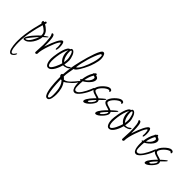

<svg xmlns="http://www.w3.org/2000/svg" viewBox="9 -1585 2793 2793"><g transform="rotate(45 1406.0 -188.0)"><path d="M98 258Q79 258 66 241Q53 224 46 197.5Q39 171 35.5 142.5Q32 114 31 89.5Q30 65 30 52Q30 -17 40 -90Q50 -163 66 -235.5Q82 -308 100 -373Q92 -375 88.5 -384.5Q85 -394 85 -401Q85 -419 97 -419Q104 -419 113 -416Q116 -423 119.5 -431.5Q123 -440 132 -440Q138 -440 143 -436Q148 -432 148 -425Q148 -421 145.5 -414.5Q143 -408 141 -404Q179 -382 211.5 -349.5Q244 -317 249 -270Q253 -273 265.5 -282Q278 -291 290.5 -299.5Q303 -308 306 -308Q311 -308 311 -303Q311 -299 298 -286.5Q285 -274 270 -262Q255 -250 250 -245Q250 -217 236.5 -179.5Q223 -142 200 -107Q177 -72 147 -49Q117 -26 85 -26Q68 -26 68 -42Q68 -62 85.5 -91Q103 -120 128.5 -151Q154 -182 179 -207.5Q204 -233 220 -246V-253Q222 -296 193 -323Q164 -350 129 -368Q98 -266 77 -154.5Q56 -43 56 64Q56 75 57 102.5Q58 130 62.5 160.5Q67 191 76.5 213Q86 235 103 235Q116 235 126 223Q136 211 144 199Q152 187 157 187Q161 187 161 194Q161 205 150 220.5Q139 236 124 247Q109 258 98 258ZM93 -49Q114 -49 134 -67.5Q154 -86 170.5 -113.5Q187 -141 199 -168Q211 -195 215 -211Q209 -205 194.5 -188.5Q180 -172 162 -150.5Q144 -129 127.5 -108.5Q111 -88 100 -72Q89 -56 89 -51Q89 -49 93 -49Z M345 -3Q338 -3 334 -8Q330 -13 330 -20Q330 -58 333.5 -96.5Q337 -135 337 -173Q337 -198 335.5 -236.5Q334 -275 328.5 -312.5Q323 -350 310 -370Q309 -372 308 -373.5Q307 -375 307 -377Q307 -383 313 -385.5Q319 -388 323 -388Q337 -388 345 -372Q353 -356 357 -331Q361 -306 362.5 -279.5Q364 -253 364 -231.5Q364 -210 364 -202Q364 -192 364.5 -183Q365 -174 365 -164Q369 -178 379 -207Q389 -236 403 -271.5Q417 -307 433.5 -339.5Q450 -372 466.5 -393Q483 -414 498 -414Q513 -414 520 -395Q527 -376 529.5 -354Q532 -332 532 -321Q532 -314 531 -297.5Q530 -281 526.5 -267Q523 -253 514 -253Q506 -253 506 -271Q506 -279 507 -286Q508 -293 508 -297Q508 -302 507 -320.5Q506 -339 502.5 -356Q499 -373 493 -373Q487 -373 478.5 -361.5Q470 -350 461.5 -334.5Q453 -319 446.5 -304.5Q440 -290 438 -284Q423 -247 406.5 -200Q390 -153 378.5 -105.5Q367 -58 367 -17Q360 -3 345 -3Z M620 16Q601 16 588.5 2Q576 -12 569 -32.5Q562 -53 559.5 -74Q557 -95 557 -109Q557 -124 560.5 -157.5Q564 -191 572 -232Q580 -273 592 -311.5Q604 -350 620.5 -376Q637 -402 659 -404Q662 -413 668 -419.5Q674 -426 684 -426Q704 -426 719 -409Q734 -392 744 -367Q754 -342 759.5 -318Q765 -294 765 -279Q765 -233 756 -188L764 -187Q793 -187 809 -196Q825 -205 834 -213.5Q843 -222 849 -222Q855 -222 855 -215Q855 -203 842.5 -193.5Q830 -184 812 -176.5Q794 -169 777 -166Q760 -163 751 -165Q746 -144 734.5 -113.5Q723 -83 706.5 -53.5Q690 -24 668 -4Q646 16 620 16ZM729 -208Q735 -243 735 -279Q735 -287 731.5 -306.5Q728 -326 721.5 -348Q715 -370 706 -386Q697 -402 687 -402Q682 -402 679.5 -394.5Q677 -387 676.5 -378Q676 -369 676 -366Q676 -326 688.5 -282.5Q701 -239 729 -208ZM623 -10Q638 -10 654 -30.5Q670 -51 684.5 -80.5Q699 -110 709 -137Q719 -164 722 -177Q684 -203 665.5 -247Q647 -291 647 -337Q647 -357 650 -375Q629 -339 615 -290Q601 -241 594.5 -190Q588 -139 588 -97Q588 -87 590.5 -66Q593 -45 601 -27.5Q609 -10 623 -10Z M924 341Q903 341 888.5 319Q874 297 865 261Q856 225 850.5 183.5Q845 142 843 101.5Q841 61 840.5 29.5Q840 -2 840 -16Q823 -30 823 -50Q823 -58 828 -64.5Q833 -71 842 -71Q844 -110 849 -149Q854 -188 859 -226Q861 -242 869.5 -283.5Q878 -325 891.5 -380.5Q905 -436 922 -494.5Q939 -553 957.5 -603.5Q976 -654 995 -685.5Q1014 -717 1031 -717Q1050 -717 1060 -699Q1070 -681 1074 -658.5Q1078 -636 1078 -622Q1078 -609 1076.5 -596Q1075 -583 1073 -570Q1067 -540 1058.5 -510.5Q1050 -481 1039 -452Q1035 -441 1024 -416Q1013 -391 997 -360.5Q981 -330 963.5 -301.5Q946 -273 928.5 -254.5Q911 -236 897 -236Q890 -191 881.5 -147.5Q873 -104 873 -57Q883 -50 891.5 -42Q900 -34 907 -25Q932 -27 956 -42.5Q980 -58 1001 -79.5Q1022 -101 1039.5 -122Q1057 -143 1068.5 -157.5Q1080 -172 1084 -172Q1086 -172 1087 -169.5Q1088 -167 1088 -165Q1088 -149 1068.5 -123.5Q1049 -98 1021 -71.5Q993 -45 966.5 -25Q940 -5 926 0Q958 44 970.5 95Q983 146 983 200Q983 215 981.5 238Q980 261 974.5 285Q969 309 957 325Q945 341 924 341ZM904 -278Q920 -283 938 -308Q956 -333 973 -368Q990 -403 1004 -440.5Q1018 -478 1027.5 -509.5Q1037 -541 1040 -557Q1044 -577 1047 -598Q1050 -619 1050 -639Q1050 -645 1048.5 -658.5Q1047 -672 1036 -672Q1033 -672 1028.5 -670Q1024 -668 1022 -666Q1001 -630 981.5 -580.5Q962 -531 946 -476.5Q930 -422 919 -370Q908 -318 904 -278ZM926 315Q939 315 945 300Q951 285 952.5 266Q954 247 954 234Q954 194 949.5 153Q945 112 931.5 73.5Q918 35 890 5L872 1Q872 10 872.5 36.5Q873 63 875 98.5Q877 134 881 171.5Q885 209 891 241.5Q897 274 905.5 294.5Q914 315 926 315Z M1149 0Q1122 0 1107.5 -24Q1093 -48 1088 -82.5Q1083 -117 1083 -147Q1083 -161 1083.5 -172.5Q1084 -184 1085 -192H1082Q1070 -192 1070 -201Q1072 -206 1077.5 -209.5Q1083 -213 1088 -214Q1093 -258 1107 -304Q1121 -350 1145 -387V-393Q1145 -403 1157 -405Q1162 -410 1167.5 -416.5Q1173 -423 1180 -423Q1188 -423 1192.5 -416.5Q1197 -410 1193 -403Q1212 -399 1227.5 -387.5Q1243 -376 1243 -354Q1243 -325 1221.5 -294.5Q1200 -264 1170.5 -239.5Q1141 -215 1117 -203Q1114 -179 1113.5 -154.5Q1113 -130 1113 -106Q1113 -94 1114.5 -76Q1116 -58 1123.5 -44Q1131 -30 1149 -30Q1168 -30 1186.5 -47Q1205 -64 1222.5 -90.5Q1240 -117 1255 -146Q1270 -175 1281 -201Q1292 -227 1297 -241Q1299 -246 1302 -250.5Q1305 -255 1311 -255Q1319 -255 1319 -245Q1319 -229 1308 -199.5Q1297 -170 1278.5 -136Q1260 -102 1237.5 -71Q1215 -40 1192 -20Q1169 0 1149 0ZM1122 -234Q1141 -246 1160 -264Q1179 -282 1192 -305Q1205 -328 1205 -351Q1205 -363 1193 -368.5Q1181 -374 1172 -375Q1153 -344 1140.5 -307Q1128 -270 1122 -234Z M1342 3Q1324 3 1324 -15Q1324 -32 1336.5 -53.5Q1349 -75 1367 -97.5Q1385 -120 1403.5 -139Q1422 -158 1434 -170Q1420 -177 1399.5 -182.5Q1379 -188 1358.5 -195.5Q1338 -203 1324.5 -215.5Q1311 -228 1311 -249Q1311 -271 1327.5 -299Q1344 -327 1370 -353.5Q1396 -380 1423 -397.5Q1450 -415 1471 -415Q1484 -415 1496.5 -408.5Q1509 -402 1509 -387Q1509 -383 1507 -376Q1505 -369 1500 -369Q1493 -369 1488.5 -376.5Q1484 -384 1478 -384Q1461 -384 1437.5 -370Q1414 -356 1392 -334.5Q1370 -313 1355.5 -290Q1341 -267 1341 -249Q1341 -237 1355 -228Q1369 -219 1388.5 -213Q1408 -207 1427 -201.5Q1446 -196 1455 -190Q1460 -195 1472 -206Q1484 -217 1499 -230Q1514 -243 1526.5 -252Q1539 -261 1544 -261Q1548 -261 1548 -257Q1548 -252 1538.5 -240.5Q1529 -229 1515.5 -216Q1502 -203 1490 -191.5Q1478 -180 1473 -175Q1482 -160 1482 -143Q1482 -126 1467 -101.5Q1452 -77 1429.5 -53Q1407 -29 1383 -13Q1359 3 1342 3ZM1380 -48Q1389 -48 1401.5 -58Q1414 -68 1426 -83Q1438 -98 1446.5 -112.5Q1455 -127 1455 -136Q1455 -146 1451 -151Q1445 -145 1432.5 -132Q1420 -119 1406.5 -103.5Q1393 -88 1383.5 -74.5Q1374 -61 1374 -54Q1374 -48 1380 -48Z M1588 3Q1570 3 1570 -15Q1570 -32 1582.5 -53.5Q1595 -75 1613 -97.5Q1631 -120 1649.5 -139Q1668 -158 1680 -170Q1666 -177 1645.5 -182.5Q1625 -188 1604.5 -195.5Q1584 -203 1570.5 -215.5Q1557 -228 1557 -249Q1557 -271 1573.5 -299Q1590 -327 1616 -353.5Q1642 -380 1669 -397.5Q1696 -415 1717 -415Q1730 -415 1742.5 -408.5Q1755 -402 1755 -387Q1755 -383 1753 -376Q1751 -369 1746 -369Q1739 -369 1734.5 -376.5Q1730 -384 1724 -384Q1707 -384 1683.5 -370Q1660 -356 1638 -334.5Q1616 -313 1601.5 -290Q1587 -267 1587 -249Q1587 -237 1601 -228Q1615 -219 1634.5 -213Q1654 -207 1673 -201.5Q1692 -196 1701 -190Q1706 -195 1718 -206Q1730 -217 1745 -230Q1760 -243 1772.5 -252Q1785 -261 1790 -261Q1794 -261 1794 -257Q1794 -252 1784.5 -240.5Q1775 -229 1761.5 -216Q1748 -203 1736 -191.5Q1724 -180 1719 -175Q1728 -160 1728 -143Q1728 -126 1713 -101.5Q1698 -77 1675.5 -53Q1653 -29 1629 -13Q1605 3 1588 3ZM1626 -48Q1635 -48 1647.5 -58Q1660 -68 1672 -83Q1684 -98 1692.5 -112.5Q1701 -127 1701 -136Q1701 -146 1697 -151Q1691 -145 1678.5 -132Q1666 -119 1652.5 -103.5Q1639 -88 1629.5 -74.5Q1620 -61 1620 -54Q1620 -48 1626 -48Z M1871 16Q1852 16 1839.5 2Q1827 -12 1820 -32.5Q1813 -53 1810.5 -74Q1808 -95 1808 -109Q1808 -124 1811.5 -157.5Q1815 -191 1823 -232Q1831 -273 1843 -311.5Q1855 -350 1871.5 -376Q1888 -402 1910 -404Q1913 -413 1919 -419.5Q1925 -426 1935 -426Q1955 -426 1970 -409Q1985 -392 1995 -367Q2005 -342 2010.5 -318Q2016 -294 2016 -279Q2016 -233 2007 -188L2015 -187Q2044 -187 2060 -196Q2076 -205 2085 -213.5Q2094 -222 2100 -222Q2106 -222 2106 -215Q2106 -203 2093.5 -193.5Q2081 -184 2063 -176.5Q2045 -169 2028 -166Q2011 -163 2002 -165Q1997 -144 1985.5 -113.5Q1974 -83 1957.5 -53.5Q1941 -24 1919 -4Q1897 16 1871 16ZM1980 -208Q1986 -243 1986 -279Q1986 -287 1982.5 -306.5Q1979 -326 1972.5 -348Q1966 -370 1957 -386Q1948 -402 1938 -402Q1933 -402 1930.5 -394.5Q1928 -387 1927.5 -378Q1927 -369 1927 -366Q1927 -326 1939.5 -282.5Q1952 -239 1980 -208ZM1874 -10Q1889 -10 1905 -30.5Q1921 -51 1935.5 -80.5Q1950 -110 1960 -137Q1970 -164 1973 -177Q1935 -203 1916.5 -247Q1898 -291 1898 -337Q1898 -357 1901 -375Q1880 -339 1866 -290Q1852 -241 1845.5 -190Q1839 -139 1839 -97Q1839 -87 1841.5 -66Q1844 -45 1852 -27.5Q1860 -10 1874 -10Z M2132 -3Q2125 -3 2121 -8Q2117 -13 2117 -20Q2117 -58 2120.5 -96.5Q2124 -135 2124 -173Q2124 -198 2122.5 -236.5Q2121 -275 2115.5 -312.5Q2110 -350 2097 -370Q2096 -372 2095 -373.5Q2094 -375 2094 -377Q2094 -383 2100 -385.5Q2106 -388 2110 -388Q2124 -388 2132 -372Q2140 -356 2144 -331Q2148 -306 2149.5 -279.5Q2151 -253 2151 -231.5Q2151 -210 2151 -202Q2151 -192 2151.5 -183Q2152 -174 2152 -164Q2156 -178 2166 -207Q2176 -236 2190 -271.5Q2204 -307 2220.5 -339.5Q2237 -372 2253.5 -393Q2270 -414 2285 -414Q2300 -414 2307 -395Q2314 -376 2316.5 -354Q2319 -332 2319 -321Q2319 -314 2318 -297.5Q2317 -281 2313.5 -267Q2310 -253 2301 -253Q2293 -253 2293 -271Q2293 -279 2294 -286Q2295 -293 2295 -297Q2295 -302 2294 -320.5Q2293 -339 2289.5 -356Q2286 -373 2280 -373Q2274 -373 2265.5 -361.5Q2257 -350 2248.5 -334.5Q2240 -319 2233.5 -304.5Q2227 -290 2225 -284Q2210 -247 2193.5 -200Q2177 -153 2165.5 -105.5Q2154 -58 2154 -17Q2147 -3 2132 -3Z M2413 0Q2386 0 2371.5 -24Q2357 -48 2352 -82.5Q2347 -117 2347 -147Q2347 -161 2347.5 -172.5Q2348 -184 2349 -192H2346Q2334 -192 2334 -201Q2336 -206 2341.5 -209.5Q2347 -213 2352 -214Q2357 -258 2371 -304Q2385 -350 2409 -387V-393Q2409 -403 2421 -405Q2426 -410 2431.5 -416.5Q2437 -423 2444 -423Q2452 -423 2456.5 -416.5Q2461 -410 2457 -403Q2476 -399 2491.5 -387.5Q2507 -376 2507 -354Q2507 -325 2485.5 -294.5Q2464 -264 2434.5 -239.5Q2405 -215 2381 -203Q2378 -179 2377.5 -154.5Q2377 -130 2377 -106Q2377 -94 2378.5 -76Q2380 -58 2387.5 -44Q2395 -30 2413 -30Q2432 -30 2450.5 -47Q2469 -64 2486.5 -90.5Q2504 -117 2519 -146Q2534 -175 2545 -201Q2556 -227 2561 -241Q2563 -246 2566 -250.5Q2569 -255 2575 -255Q2583 -255 2583 -245Q2583 -229 2572 -199.5Q2561 -170 2542.5 -136Q2524 -102 2501.5 -71Q2479 -40 2456 -20Q2433 0 2413 0ZM2386 -234Q2405 -246 2424 -264Q2443 -282 2456 -305Q2469 -328 2469 -351Q2469 -363 2457 -368.5Q2445 -374 2436 -375Q2417 -344 2404.5 -307Q2392 -270 2386 -234Z M2606 3Q2588 3 2588 -15Q2588 -32 2600.5 -53.5Q2613 -75 2631 -97.5Q2649 -120 2667.5 -139Q2686 -158 2698 -170Q2684 -177 2663.5 -182.5Q2643 -188 2622.5 -195.5Q2602 -203 2588.5 -215.5Q2575 -228 2575 -249Q2575 -271 2591.5 -299Q2608 -327 2634 -353.5Q2660 -380 2687 -397.5Q2714 -415 2735 -415Q2748 -415 2760.5 -408.5Q2773 -402 2773 -387Q2773 -383 2771 -376Q2769 -369 2764 -369Q2757 -369 2752.5 -376.5Q2748 -384 2742 -384Q2725 -384 2701.5 -370Q2678 -356 2656 -334.5Q2634 -313 2619.5 -290Q2605 -267 2605 -249Q2605 -237 2619 -228Q2633 -219 2652.5 -213Q2672 -207 2691 -201.5Q2710 -196 2719 -190Q2724 -195 2736 -206Q2748 -217 2763 -230Q2778 -243 2790.5 -252Q2803 -261 2808 -261Q2812 -261 2812 -257Q2812 -252 2802.5 -240.5Q2793 -229 2779.5 -216Q2766 -203 2754 -191.5Q2742 -180 2737 -175Q2746 -160 2746 -143Q2746 -126 2731 -101.5Q2716 -77 2693.5 -53Q2671 -29 2647 -13Q2623 3 2606 3ZM2644 -48Q2653 -48 2665.5 -58Q2678 -68 2690 -83Q2702 -98 2710.5 -112.5Q2719 -127 2719 -136Q2719 -146 2715 -151Q2709 -145 2696.5 -132Q2684 -119 2670.5 -103.5Q2657 -88 2647.5 -74.5Q2638 -61 2638 -54Q2638 -48 2644 -48Z"/></g></svg>

Font: Licorice
Style: Regular
Weight: 400
Designer: Robert E. Leuschke
Foundry: Robert E. Leuschke
Version: Version 1.010; ttfautohint (v1.8.3)